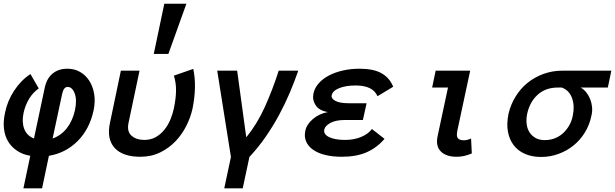

<svg xmlns="http://www.w3.org/2000/svg" viewBox="-37 -838 3332 1040"><path d="M328.1 -465.8Q366.2 -465.8 396.5 -448.5Q426.8 -431.2 446.3 -401.1Q465.8 -371.1 472.9 -330.1Q480 -289.1 470.2 -241.2Q448.2 -138.2 383.1 -73.5Q317.9 -8.8 228 5.9L190.9 182.1H89.8L127 5.9Q85.9 -1 55.4 -21.5Q24.9 -42 6.8 -72Q-11.2 -102.1 -15.6 -141.6Q-20 -181.2 -9.8 -227.1Q2.9 -291 39.6 -346.9Q76.2 -402.8 127.9 -437L172.9 -358.9Q142.1 -337.9 121.1 -303.5Q100.1 -269 90.8 -227.1Q80.1 -178.2 94 -140.6Q107.9 -103 147 -87.9L205.1 -361.8Q215.8 -413.1 247.8 -439.5Q279.8 -465.8 328.1 -465.8ZM248 -87.9Q293.9 -104 325 -143.6Q356 -183.1 369.1 -241.2Q380.9 -297.9 367.4 -332.5Q354 -367.2 329.1 -367.2Q308.1 -367.2 299.8 -330.1Z M722.7 11.2Q676.8 11.2 641.8 -0.5Q606.9 -12.2 585 -35.6Q563 -59.1 555.9 -93.5Q548.8 -127.9 559.1 -174.8L617.7 -455.1H718.8L659.7 -174.8Q648.9 -127 674.8 -103.5Q700.7 -80.1 745.1 -80.1Q779.8 -80.1 806.9 -95.5Q834 -110.8 854 -136Q874 -161.1 886.5 -191.7Q898.9 -222.2 904.8 -251Q916 -304.2 916.5 -347.2Q917 -390.1 904.8 -428.2L1009.8 -464.8Q1020 -418 1019 -364Q1018.1 -310.1 1005.9 -250Q996.1 -204.1 972.9 -157.5Q949.7 -110.8 914.3 -73.5Q878.9 -36.1 830.8 -12.5Q782.7 11.2 722.7 11.2ZM972.7 -817.9 875 -545.9H795.9L853 -817.9Z M1578.6 -455.1Q1558.6 -397 1532.7 -335.9Q1506.8 -274.9 1474.4 -214.8Q1441.9 -154.8 1402.3 -97.4Q1362.8 -40 1314 12.2L1277.8 182.1H1177.7L1213.9 12.2L1139.6 -455.1H1247.6L1296.9 -94.2Q1355 -165 1397 -257.6Q1439 -350.1 1472.7 -455.1Z M1660.6 -330.1Q1666.5 -360.8 1689.2 -386.5Q1711.9 -412.1 1745.4 -429.4Q1778.8 -446.8 1821.3 -456.3Q1863.8 -465.8 1910.6 -465.8Q1985.8 -465.8 2029.3 -441.4Q2072.8 -417 2092.8 -368.2L2007.8 -316.9Q1982.9 -375 1889.6 -375Q1835.9 -375 1800.3 -360.6Q1764.6 -346.2 1759.8 -321.8Q1755.9 -305.2 1778.8 -292Q1801.8 -278.8 1852.5 -278.8H1948.7L1928.7 -188H1831.5Q1780.8 -188 1752.2 -171.9Q1723.6 -155.8 1719.7 -137.2Q1713.9 -110.8 1745.4 -95.5Q1776.9 -80.1 1832.5 -80.1Q1880.9 -80.1 1919.7 -96.4Q1958.5 -112.8 1977.5 -139.2L2045.9 -85.9Q2003.9 -37.1 1948.2 -12.9Q1892.6 11.2 1814.5 11.2Q1765.6 11.2 1726.1 1.7Q1686.5 -7.8 1660.2 -25.9Q1633.8 -43.9 1621.8 -70.1Q1609.9 -96.2 1616.7 -128.9Q1623.5 -164.1 1657.7 -193.1Q1691.9 -222.2 1738.8 -231Q1691.9 -238.8 1672.9 -267.8Q1653.8 -296.9 1660.6 -330.1Z M2518.6 -6.8Q2476.6 11.2 2436.5 11.2Q2379.4 11.2 2350.6 -17.8Q2321.8 -46.9 2333.5 -101.1L2389.6 -363.8H2303.7L2322.8 -455.1H2509.8L2440.4 -130.9Q2433.6 -98.1 2444.1 -88.1Q2454.6 -78.1 2474.6 -78.1Q2485.4 -78.1 2496.6 -81.1Q2507.8 -84 2514.6 -87.9Z M3108.4 -363.8Q3125.5 -354 3138.4 -337.9Q3151.4 -321.8 3159.4 -302Q3167.5 -282.2 3169.9 -259Q3172.4 -235.8 3166.5 -210.9Q3156.2 -161.1 3130.9 -120.1Q3105.5 -79.1 3069.6 -50Q3033.7 -21 2988.5 -4.4Q2943.4 12.2 2894.5 12.2Q2844.7 12.2 2806.6 -4.4Q2768.6 -21 2745.1 -52Q2721.7 -83 2714.1 -125.5Q2706.5 -168 2717.3 -221.2Q2729.5 -272.9 2756.6 -316.4Q2783.7 -359.9 2822 -390.4Q2860.4 -420.9 2908 -438Q2955.6 -455.1 3007.3 -455.1H3274.4L3255.4 -363.8ZM2984.4 -363.8Q2918.5 -363.8 2875.5 -325Q2832.5 -286.1 2818.4 -221.2Q2812.5 -190.9 2815.9 -165Q2819.3 -139.2 2832 -120.1Q2844.7 -101.1 2865 -90.1Q2885.3 -79.1 2913.6 -79.1Q2944.3 -79.1 2970 -89.6Q2995.6 -100.1 3014.6 -118.2Q3033.7 -136.2 3047.1 -160.2Q3060.5 -184.1 3065.4 -210.9Q3076.7 -262.2 3062 -305.2Q3047.4 -348.1 3006.3 -363.8Z"/></svg>

Font: Anonymous Pro
Style: Bold Italic
Weight: 700
Italic angle: -12°
Monospace: yes
Designer: Mark Simonson
Version: Version 1.003